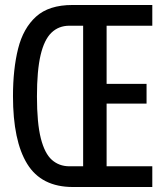

<svg xmlns="http://www.w3.org/2000/svg" viewBox="-20 -749 650 769"><path d="M272 0Q146 0 89 -92.5Q32 -185 32 -364Q32 -472 52.5 -554Q73 -636 124.5 -682.5Q176 -729 270 -729H590V-646H407V-413H567V-334H407V-83H590V0ZM258 -83H313V-646H258Q215 -646 186 -618Q157 -590 142.5 -528Q128 -466 128 -363Q128 -256 143.5 -195Q159 -134 188 -108.5Q217 -83 258 -83Z"/></svg>

Font: Mona Sans Condensed Medium
Style: Regular
Weight: 500
Width: 3
Designer: Deni Anggara
Foundry: GitHub
Version: Version 1.001; ttfautohint (v1.8.4.7-5d5b);gftools[0.9.31]